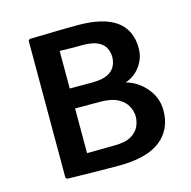

<svg xmlns="http://www.w3.org/2000/svg" viewBox="-87 -636 721 725"><g transform="rotate(-15 274.0 -273.5)"><path d="M89.5 -546Q133.5 -547 183.2 -548.2Q233 -549.5 278 -549.5Q478 -549.5 478 -405.5Q478 -368.5 456.2 -337.5Q434.5 -306.5 397 -293.5Q442 -281.5 474.8 -243Q507.5 -204.5 507.5 -155Q507.5 -80.5 453.8 -38.5Q400 3.5 290 3.5Q235.5 3.5 189 2.5Q142.5 1.5 89.5 0.5L84 -4.5V-540.5ZM276 -472Q259 -472 233.2 -472Q207.5 -472 187 -473V-326H274Q314.5 -326 335.8 -337Q357 -348 365 -365Q373 -382 373 -399.5Q373 -417.5 365.2 -434Q357.5 -450.5 336.5 -461.2Q315.5 -472 276 -472ZM187 -73.5Q214 -73.5 240.2 -74Q266.5 -74.5 292 -74.5Q337 -74.5 360.2 -88.2Q383.5 -102 392 -121.8Q400.5 -141.5 400.5 -160Q400.5 -179 390.2 -199.5Q380 -220 354.5 -234Q329 -248 283.5 -248H187Z"/></g></svg>

Font: Signika SC
Style: Regular
Weight: 400
Designer: Anna Giedryś
Foundry: Anna Giedryś
Version: Version 2.000; ttfautohint (v1.8.3) -l 8 -r 50 -G 200 -x 9 -